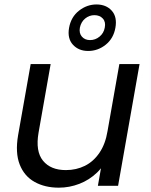

<svg xmlns="http://www.w3.org/2000/svg" viewBox="-20 -837 680 865"><path d="M608.7 -548.3 512 0H421L517.7 -548.3ZM208.2 -548.3 153.7 -239.4Q139.2 -155.5 173.6 -113.1Q208.1 -70.7 276.7 -70.7Q323.6 -70.7 362.5 -90Q401.4 -109.3 428.2 -148.9Q455 -188.4 464.5 -246.7L468.5 -140.1Q452 -93 417.3 -59.6Q382.5 -26.2 337.6 -8.8Q292.6 8.5 245 8.5Q182.2 8.5 135.7 -17.5Q89.2 -43.5 68.7 -96Q48.2 -148.5 61.4 -227L118.2 -548.3ZM291.2 -711.8Q300 -760.6 335.8 -788.8Q371.6 -816.9 414.6 -816.9Q458.4 -816.9 483.5 -788.8Q508.7 -760.6 499.9 -711.8Q491.4 -663.8 456.3 -635.6Q421.1 -607.4 377.3 -607.4Q334.3 -607.4 308.5 -635.6Q282.7 -663.8 291.2 -711.8ZM452 -712.6Q457.2 -738.2 443.2 -753.5Q429.3 -768.7 405.3 -768.7Q382.1 -768.7 363.6 -753.5Q345.2 -738.2 339.9 -712.6Q335.4 -687.6 348.9 -672Q362.4 -656.4 385.6 -656.4Q409.6 -656.4 428.5 -672Q447.5 -687.6 452 -712.6Z"/></svg>

Font: Poppins Variable
Style: Italic
Weight: 100
Italic angle: -10°
Designer: Jonny Pinhorn
Foundry: Indian Type Foundry
Version: Version 6.000